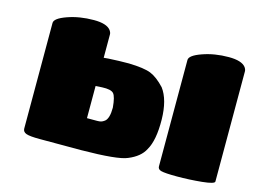

<svg xmlns="http://www.w3.org/2000/svg" viewBox="-84 -726 1148 871"><g transform="rotate(15 490.0 -291.0)"><path d="M345.2 -541V-431.2L366.2 -433.1Q416 -436 462.9 -436Q534.2 -434.1 565.9 -421.4Q597.7 -408.7 633.8 -370.1Q670.4 -321.3 671.9 -228Q673.3 -130.9 645 -83Q625 -43.5 569.8 -21Q525.9 -1.5 355 0H160.2Q113.3 0 96.7 -6.1Q80.1 -12.2 80.1 -27.8V-523.9Q80.1 -545.4 134.8 -564.9Q190.9 -585 258.8 -585Q318.8 -585 337.9 -560.1Q345.2 -549.8 345.2 -541ZM342.8 -297.9V-147H390.1Q400.9 -147 408.4 -148.9Q416 -150.9 425 -157.7Q434.1 -164.6 439 -181.2Q443.8 -197.8 443.8 -223.1Q439.5 -274.4 427 -288.1Q414.6 -301.8 373 -299.8ZM714.8 -20V-520Q714.8 -541.5 770 -561Q826.2 -581.1 893.1 -581.1Q954.1 -581.1 973.1 -556.2Q980 -546.4 980 -537.1V-20Q980 -8.8 921.9 -2.9Q863.3 2.9 805.2 2.9Q749.5 2.9 731 -2Q714.8 -6.3 714.8 -20Z"/></g></svg>

Font: GGS TheRock Black
Style: Regular
Weight: 900
Designer: Rodrigo Fuenzalida (2012); Goodgame Studios (2014)
Foundry: Rodrigo Fuenzalida,2012;  GGS,2014
Version: Version 1.002 | FøM Mod